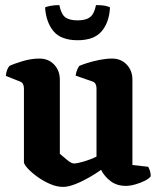

<svg xmlns="http://www.w3.org/2000/svg" viewBox="-20 -730 620 754"><path d="M228 4Q203 4 176.5 -7.5Q150 -19 126.5 -36Q103 -53 88.5 -69Q74 -85 74 -93V-383Q74 -392 70.5 -399.5Q67 -407 58 -410L3 -432Q4 -446 8.5 -456.5Q13 -467 17 -471Q33 -479 67.5 -489.5Q102 -500 135 -500Q170 -500 192.5 -476.5Q215 -453 215 -417V-126Q227 -116 243.5 -102Q260 -88 271 -88Q283 -88 310 -96Q337 -104 359 -115V-383Q359 -392 355.5 -399.5Q352 -407 343 -410L277 -433Q279 -447 283.5 -457Q288 -467 291 -471Q302 -476 324 -483Q346 -490 372 -495Q398 -500 420 -500Q455 -500 477.5 -476.5Q500 -453 500 -417V-82L562 -75Q565 -70 568.5 -60Q572 -50 572 -38Q566 -29 549.5 -20.5Q533 -12 512 -6Q491 0 474 0Q439 0 414.5 -18.5Q390 -37 377 -63Q359 -50 331.5 -34Q304 -18 276 -7Q248 4 228 4ZM285 -572Q220 -572 190.5 -607Q161 -642 157 -701Q163 -704 178.5 -707Q194 -710 213 -710Q220 -675 236 -662.5Q252 -650 285 -650Q317 -650 333.5 -662.5Q350 -675 357 -710Q382 -710 394.5 -707Q407 -704 412 -701Q409 -642 379 -607Q349 -572 285 -572Z"/></svg>

Font: Texturina 72pt ExtraBold
Style: Regular
Weight: 800
Designer: Guillermo Torres Carreño
Foundry: Omnibus-Type
Version: Version 1.002; ttfautohint (v1.8.3)